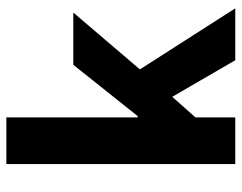

<svg xmlns="http://www.w3.org/2000/svg" viewBox="-96 -644 741 588"><g transform="rotate(-90 274.0 -350.5)"><path d="M65 0V-701H208V-299H212L369 -496H529L355 -292L542 0H383L271 -193L208 -122V0Z"/></g></svg>

Font: TypoPRO Source Sans Pro
Style: Bold
Weight: 700
Designer: Paul D. Hunt
Foundry: Adobe Systems Incorporated
Version: Version 2.020;PS 2.000;hotconv 1.0.86;makeotf.lib2.5.63406